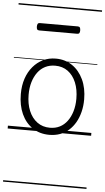

<svg xmlns="http://www.w3.org/2000/svg" viewBox="-75 -930 740 1350"><g transform="rotate(5 294.5 -255.0)"><path d="M295 19Q227 19 176.5 -15Q126 -49 98.5 -109.5Q71 -170 71 -250Q71 -310 87.5 -359Q104 -408 134.5 -444Q165 -480 205.5 -499.5Q246 -519 295 -519Q361 -519 411 -485Q461 -451 489.5 -390.5Q518 -330 518 -250Q518 -203 507.5 -161.5Q497 -120 478 -87Q459 -54 432 -30Q405 -6 370.5 6.5Q336 19 295 19ZM295 -31Q334 -31 364.5 -46.5Q395 -62 417 -91.5Q439 -121 451 -161.5Q463 -202 463 -250Q463 -315 442.5 -364.5Q422 -414 384.5 -441.5Q347 -469 295 -469Q256 -469 225 -453.5Q194 -438 172 -408.5Q150 -379 138 -339Q126 -299 126 -250Q126 -186 146.5 -136.5Q167 -87 205 -59Q243 -31 295 -31ZM161 -706Q150 -706 146 -712.5Q142 -719 142 -731Q142 -744 146 -751Q150 -758 161 -758H429Q440 -758 444 -751Q448 -744 448 -731Q448 -719 444 -712.5Q440 -706 429 -706ZM0 365H589V375H0ZM0 -20H589V0H0ZM0 -505H589V-500H0ZM0 -885H589V-875H0Z"/></g></svg>

Font: Playwrite IT Moderna Guides
Style: Regular
Weight: 400
Designer: Veronika Burian, José Scaglione
Foundry: TypeTogether
Version: Version 1.003